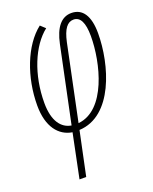

<svg xmlns="http://www.w3.org/2000/svg" viewBox="-145 -621 749 942"><g transform="rotate(-20 229.0 -150.5)"><path d="M104 240H139L187 12C364 4 435 -239 435 -403C435 -494 403 -541 345 -541C292 -541 258 -498 241 -418L158 -22C107 -30 70 -76 70 -171C70 -319 125 -451 204 -513L179 -536C89 -466 33 -318 33 -171C33 -60 82 0 151 11ZM194 -21 276 -414C290 -479 312 -507 344 -507C379 -507 397 -472 397 -402C397 -263 341 -35 194 -21Z"/></g></svg>

Font: Noto Sans ExtraCondensed ExtraLight
Style: Italic
Weight: 200
Width: 2
Italic angle: -12°
Designer: Monotype Design Team
Foundry: Monotype Imaging Inc.
Version: Version 2.013